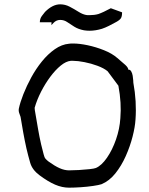

<svg xmlns="http://www.w3.org/2000/svg" viewBox="-20 -858 689 887"><path d="M449 -7Q437 -3 410 1Q383 5 352.5 7Q322 9 299 9Q267 9 234.5 -5Q202 -19 163 -48Q129 -73 119.5 -106Q110 -139 102 -173Q94 -209 87.5 -245Q81 -281 75 -318Q74 -322 69.5 -333.5Q65 -345 67 -356Q73 -385 88 -423Q103 -461 124.5 -500.5Q146 -540 173.5 -574Q201 -608 233 -630.5Q265 -653 299 -656Q304 -657 309 -657Q314 -657 318 -657Q347 -657 385 -649Q423 -641 460.5 -626Q498 -611 522 -590Q546 -570 559 -558Q572 -546 573 -536Q581 -537 586 -528.5Q591 -520 593 -508Q595 -496 595.5 -486.5Q596 -477 596 -476Q604 -433 606.5 -390Q609 -347 606 -306Q604 -272 592.5 -227Q581 -182 561 -137Q541 -92 513 -57Q485 -22 449 -7ZM204 -112Q233 -91 255.5 -81Q278 -71 299 -71Q318 -71 344.5 -72.5Q371 -74 393.5 -76.5Q416 -79 423 -82Q449 -93 474 -129Q499 -165 516 -214Q533 -263 536 -312Q542 -382 527 -462L477 -529Q460 -543 430.5 -554Q401 -565 370 -571Q339 -577 318 -577H307Q285 -575 260.5 -555Q236 -535 212.5 -503.5Q189 -472 170 -435Q151 -398 140 -360Q140 -356 141 -348.5Q142 -341 144 -331Q150 -296 156 -261Q162 -226 170 -191Q178 -160 181.5 -145.5Q185 -131 190 -125Q195 -119 204 -112ZM544 -801Q544 -783 539 -774.5Q534 -766 518 -757Q500 -747 483 -738.5Q466 -730 451 -725Q421 -716 394 -716Q387 -716 381 -716.5Q375 -717 368 -718Q342 -723 323.5 -734.5Q305 -746 290.5 -756Q276 -766 258 -766Q240 -766 227 -752Q217 -742 217.5 -742Q218 -742 218 -755H164Q164 -772 174 -785Q184 -798 188 -803Q223 -838 258 -838Q281 -838 302 -827Q323 -816 342 -804Q361 -792 377 -789Q380 -788 384.5 -788Q389 -788 394 -788Q416 -788 434 -793Q457 -801 492 -820Z"/></svg>

Font: Syne
Style: Italic
Weight: 400
Italic angle: -9°
Designer: Lucas Descroix
Foundry: Bonjour Monde
Version: Version 2.000; ttfautohint (v1.8.3)